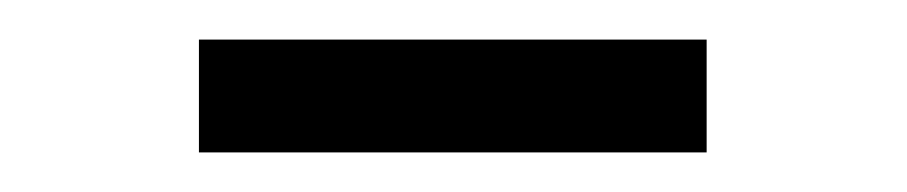

<svg xmlns="http://www.w3.org/2000/svg" viewBox="-20 -366 458 97"><path d="M337 -289H80.5V-346H337Z"/></svg>

Font: Acari Sans
Style: Regular
Weight: 400
Designer: Alfredo Marco Pradil and Stefan Peev (font) & Cristiano Sobral (main changes)
Foundry: Alfredo Marco Pradil and Stefan Peev (font) & Cristiano Sobral (main changes)
Version: Version 1.063; ttfautohint (v1.8.3)